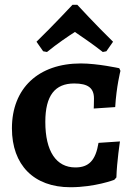

<svg xmlns="http://www.w3.org/2000/svg" viewBox="-20 -776 564 805"><path d="M177 -558C220 -593 266 -624 294 -642C320 -624 368 -592 411 -558L426 -561L454 -601C383 -670 304 -756 304 -756H284C284 -756 204 -670 133 -601L161 -561ZM275 9C378 9 459 -22 459 -22L468 -32C470 -99 483 -183 483 -183L393 -177C381 -103 352 -74 296 -74C216 -74 170 -141 170 -265C170 -376 211 -426 291 -426C349 -426 374 -407 374 -363C374 -341 373 -321 373 -321L463 -327C468 -413 485 -479 485 -479L480 -490C480 -490 389 -510 319 -510C141 -510 30 -406 30 -238C30 -84 122 9 275 9Z"/></svg>

Font: Alegreya SC
Style: Bold
Weight: 700
Designer: Juan Pablo del Peral
Foundry: Huerta Tipografica
Version: Version 2.007;PS 002.007;hotconv 1.0.88;makeotf.lib2.5.64775